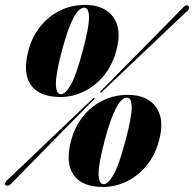

<svg xmlns="http://www.w3.org/2000/svg" viewBox="-26 -730 771 762"><path d="M311.5 -710.5Q388.5 -710.5 423.5 -662.2Q458.5 -614 436 -530.5Q420.5 -471.5 386.2 -430Q352 -388.5 307 -366.8Q262 -345 213.5 -345Q130 -345 96.5 -392.8Q63 -440.5 87 -530.5Q101.5 -584.5 134 -625Q166.5 -665.5 212.2 -688Q258 -710.5 311.5 -710.5ZM302 -527Q327.5 -622 327.2 -660.8Q327 -699.5 308.5 -699.5Q265.5 -699.5 221 -534Q195 -436 195.8 -396Q196.5 -356 216.5 -356Q233 -356 254.5 -392.5Q276 -429 302 -527ZM378.5 -365.5Q374.5 -360.5 373 -363.5Q369.5 -365 374.5 -369.5Q379.5 -374 404.5 -399.5Q429.5 -425 466.2 -462Q503 -499 543.2 -540Q583.5 -581 619.2 -617Q655 -653 677.8 -676.5Q700.5 -700 702 -701.5Q714.5 -714.5 722.5 -705.5Q725.5 -702.5 724 -696.5Q722.5 -690.5 717.5 -686.5Q716 -685.5 692.2 -663Q668.5 -640.5 631.5 -605.5Q594.5 -570.5 553 -531Q511.5 -491.5 473.5 -455.5Q435.5 -419.5 409.5 -394.8Q383.5 -370 378.5 -365.5ZM341.5 -337.5Q345.5 -343.5 348.5 -340.5Q352 -339 345 -333.5Q340.5 -329.5 315.5 -304Q290.5 -278.5 253.5 -240.8Q216.5 -203 176 -161.8Q135.5 -120.5 99.8 -84Q64 -47.5 40.8 -23.8Q17.5 0 16 1.5Q11.5 6 5.5 6.8Q-0.5 7.5 -3.5 5Q-11.5 -2 2.5 -15Q4 -16.5 28 -39.2Q52 -62 89 -97.2Q126 -132.5 167.5 -172.2Q209 -212 247 -248Q285 -284 311 -308.8Q337 -333.5 341.5 -337.5ZM481 -353.5Q558 -353.5 593 -305.2Q628 -257 605.5 -173.5Q590 -114.5 555.8 -73Q521.5 -31.5 476.5 -9.8Q431.5 12 383 12Q299.5 12 266 -35.8Q232.5 -83.5 256.5 -173.5Q271 -227.5 303.5 -268Q336 -308.5 381.8 -331Q427.5 -353.5 481 -353.5ZM471.5 -170Q497 -265 496.8 -303.8Q496.5 -342.5 478 -342.5Q435 -342.5 390.5 -177Q364.5 -79 365.2 -39Q366 1 386 1Q402.5 1 424 -35.5Q445.5 -72 471.5 -170Z"/></svg>

Font: Fraunces 144pt Black
Style: Italic
Weight: 900
Italic angle: -16°
Version: Version 1.000;[0bf87f6ff]